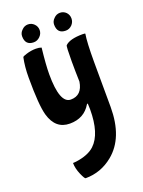

<svg xmlns="http://www.w3.org/2000/svg" viewBox="-167 -674 791 1060"><g transform="rotate(-20 228.5 -144.5)"><path d="M171 -510Q155 -494 134 -494Q84 -494 84 -547Q84 -567 100 -582Q115 -598 136 -598Q157 -598 172 -583Q187 -568 187 -547Q187 -526 171 -510ZM359 -510Q343 -494 322 -494Q272 -494 272 -547Q272 -567 288 -582Q303 -598 324 -598Q345 -598 360 -583Q374 -568 374 -547Q374 -526 359 -510ZM299 -40Q299 103 237 161Q201 195 127 205Q121 206 109 206Q109 238 125 275Q140 309 146 309Q236 309 307 251Q410 167 410 -13L409 -279Q409 -394 417 -441Q417 -444 402 -444Q326 -444 299 -417Q294 -412 294 -325Q294 -267 296 -204Q284 -127 218 -127Q153 -127 153 -299Q153 -353 164 -452Q151 -457 132 -457Q103 -457 75 -448Q51 -441 51 -436Q40 -385 40 -320Q40 -158 57 -98Q84 -4 168 -4Q252 -4 292 -72Q294 -75 295 -75Q298 -75 298 -69Z"/></g></svg>

Font: Bubblegum Sans
Style: Regular
Weight: 400
Designer: Angel Koziupa and Alejandro Paul
Foundry: Angel Koziupa and Alejandro Paul
Version: Version 1.001